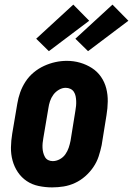

<svg xmlns="http://www.w3.org/2000/svg" viewBox="-20 -805 577 833"><path d="M206 8Q177 8 148 2Q119 -4 96 -19.5Q73 -35 57.5 -58Q42 -81 34.5 -108.5Q27 -136 27.5 -165.5Q28 -195 33 -225L55 -355Q59 -380 67.5 -404Q76 -428 90.5 -450.5Q105 -473 126 -490.5Q147 -508 171 -519Q195 -530 220 -535.5Q245 -541 270 -541Q300 -541 327.5 -533Q355 -525 378.5 -510Q402 -495 418 -472Q434 -449 441 -421.5Q448 -394 447.5 -364.5Q447 -335 442 -305L421 -175Q416 -151 408 -126.5Q400 -102 385 -80Q370 -58 349.5 -40Q329 -22 305 -11Q281 0 256 4Q231 8 206 8ZM209 -106Q224 -106 239 -114Q254 -122 263.5 -135.5Q273 -149 278 -164Q283 -179 286 -194L307 -324Q309 -335 310 -346Q311 -357 310.5 -367.5Q310 -378 308 -388Q306 -398 300.5 -406.5Q295 -415 285.5 -419.5Q276 -424 265 -424Q250 -424 235.5 -415.5Q221 -407 211.5 -394Q202 -381 197 -366Q192 -351 190 -336L168 -206Q166 -195 165 -184.5Q164 -174 164.5 -163.5Q165 -153 167.5 -143Q170 -133 175 -124Q180 -115 189 -110.5Q198 -106 209 -106ZM362 -583 307 -637 468 -785 537 -715ZM192 -583 137 -637 298 -785 367 -715Z"/></svg>

Font: Iosevka Curly Slab HvObl
Style: Regular
Weight: 900
Italic angle: -9°
Monospace: yes
Designer: Belleve Invis
Foundry: Belleve Invis
Version: Version 11.1.0; ttfautohint (v1.8.3)